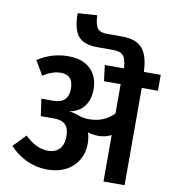

<svg xmlns="http://www.w3.org/2000/svg" viewBox="-102 -1067 1041 1156"><g transform="rotate(10 418.5 -489.5)"><path d="M837 -692V-595H738V0H609V-284Q573 -265 532 -265Q499 -265 466 -275Q476 -242 476 -209Q476 -122 418 -67Q360 -12 260 -12Q195 -12 135 -40Q75 -68 32 -116L105 -192Q175 -124 247 -124Q292 -124 317 -151Q342 -178 342 -229Q342 -279 319 -300.5Q296 -322 250 -322H169L154 -426H226Q319 -426 319 -516Q319 -600 244 -600Q191 -600 135 -563L84 -650Q170 -706 270 -706Q358 -706 406 -660Q454 -614 454 -535Q454 -473 423 -432Q392 -391 330 -379Q356 -379 383 -368V-369Q417 -354 457 -354Q550 -354 609 -416V-595H507L495 -692H612Q609 -749 591 -769.5Q573 -790 529 -790H431Q349 -790 314.5 -831.5Q280 -873 280 -971L398 -979Q401 -920 417.5 -899.5Q434 -879 475 -879H568Q653 -879 691.5 -835.5Q730 -792 734 -692Z"/></g></svg>

Font: FiraGO SemiBold
Style: Regular
Weight: 600
Designer: bBox Type
Foundry: bBox Type GmbH
Version: Version 1.001;PS 001.001;hotconv 1.0.88;makeotf.lib2.5.64775